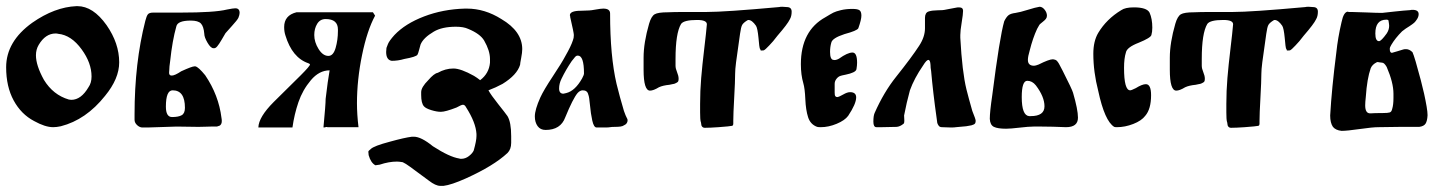

<svg xmlns="http://www.w3.org/2000/svg" viewBox="-20 -414 4707 625"><path d="M0 -195Q0 -279 85 -340Q158 -391 229 -394Q229 -394 232 -394Q283 -394 327 -332Q368 -273 368 -211Q368 -158 322 -102Q260 -24 178 -3Q164 0 153 0Q127 0 91 -20Q49 -42 24.5 -87Q0 -132 0 -195ZM169 -304Q166 -305 161 -305Q128 -305 106 -268Q97 -253 97 -234Q97 -201 123 -154Q153 -105 204 -90Q206 -90 208 -89.5Q210 -89 212 -89Q244 -89 268 -130Q278 -144 278 -165Q278 -209 246 -253Q212 -300 169 -304Z M531 -185Q531 -184 530.5 -179Q530 -174 532 -171Q534 -168 539 -168Q549 -168 570 -182Q605 -198 613 -198H616Q626 -196 648 -169Q692 -104 701 -30Q702 -25 702 -20Q702 -13 699.5 -9.5Q697 -6 695 -5Q693 -4 686 -2H666Q658 -2 648 -1.5Q638 -1 626 -1Q616 -1 590 -1.5Q564 -2 555 -2Q541 -2 508.5 -0.5Q476 1 461 1H442Q433 0 425.5 -7.5Q418 -15 418 -24V-42Q418 -209 453 -346Q457 -362 461.5 -367.5Q466 -373 479 -373H568Q679 -373 719 -383Q739 -387 746 -387Q760 -387 760 -372Q760 -366 756 -356Q752 -348 735 -329.5Q718 -311 714 -306Q711 -301 702 -285.5Q693 -270 687 -263Q682 -257 677 -257H675Q666 -257 655.5 -275Q645 -293 645 -304Q643 -328 634 -337.5Q625 -347 601 -347Q558 -347 554 -328Q541 -282 534 -216Q531 -196 531 -185ZM542 -120Q520 -120 520 -67Q520 -33 540 -33Q561 -33 571.5 -39Q582 -45 582 -63Q582 -120 542 -120Z M1053 -185Q1019 -185 992 -153Q965 -121 951.5 -81.5Q938 -42 932 1H821Q822 -33 871 -82L959 -169Q989 -199 989 -204Q989 -206 984 -208Q931 -226 909 -299Q905 -311 905 -326Q905 -364 945 -374H1194L1201 -363Q1175 -315 1158.5 -234.5Q1142 -154 1142 -78Q1142 -42 1147 0H1046Q1044 -1 1041.5 -0.5Q1039 0 1037.5 0.5Q1036 1 1034.5 1Q1033 1 1033 0Q1040 -74 1040 -92Q1047 -152 1053 -185ZM1049 -232Q1065 -232 1072.5 -258Q1080 -284 1080 -313V-318Q1080 -352 1040 -352Q1022 -352 1012.5 -336.5Q1003 -321 1003 -300Q1003 -277 1017 -254.5Q1031 -232 1049 -232Z M1180 91Q1180 88 1179.5 85Q1179 82 1179 80Q1179 77 1187 71Q1197 61 1250 47Q1297 34 1321 31H1327Q1351 31 1389 62Q1443 97 1475 102Q1477 103 1481 103Q1495 103 1506.5 94Q1518 85 1522 76Q1531 44 1531 29V22Q1529 -15 1497 -65Q1493 -73 1487 -73Q1482 -73 1466 -64Q1430 -50 1415 -50Q1402 -50 1384 -55.5Q1366 -61 1360 -68Q1351 -78 1351 -105V-114Q1351 -130 1374 -153Q1393 -175 1405 -177Q1430 -191 1456 -191Q1480 -191 1523 -167Q1533 -161 1543 -153Q1572 -175 1575 -210Q1575 -210 1575 -222Q1575 -249 1556 -282Q1543 -304 1504 -320Q1489 -327 1464 -327Q1419 -327 1392 -311Q1358 -291 1349 -269Q1348 -266 1344.5 -252.5Q1341 -239 1339 -236Q1335 -229 1296 -222Q1276 -216 1255 -216Q1237 -219 1237 -245Q1237 -247 1237.5 -251.5Q1238 -256 1238 -258Q1238 -258 1243 -271Q1247 -281 1264 -300Q1299 -337 1360.5 -360.5Q1422 -384 1493 -386H1500Q1558 -386 1612 -352Q1680 -312 1680 -254Q1680 -243 1676.5 -225Q1673 -207 1673 -203Q1663 -170 1616 -141Q1594 -129 1570 -120Q1578 -105 1601.5 -75.5Q1625 -46 1632 -36Q1644 -16 1644 29V51Q1644 72 1632 84Q1587 126 1496 167Q1449 188 1424 191H1413Q1398 191 1376 174Q1375 173 1315 129Q1300 118 1291 114Q1279 112 1272 112Q1246 112 1216 122L1202 124Q1187 116 1180 91Z M1898 -380Q1903 -380 1919.5 -383Q1936 -386 1944 -386Q1966 -386 1966 -370Q1966 -231 1987 -141Q1997 -100 2011 -53Q2017 -36 2020 -31Q2023 -26 2023 -23Q2023 -11 2011 -6Q2007 -3 1999.5 -2Q1992 -1 1981.5 -1Q1971 -1 1966 0Q1961 1 1951 1H1922Q1913 1 1908 -21.5Q1903 -44 1900.5 -72Q1898 -100 1895 -106Q1892 -120 1877 -120Q1868 -120 1860 -111Q1845 -93 1820 -32Q1805 9 1756 9Q1739 9 1730 -3.5Q1721 -16 1721 -35Q1721 -57 1739 -97Q1750 -121 1779.5 -165.5Q1809 -210 1820 -231Q1839 -264 1845 -283Q1848 -290 1848 -300Q1848 -307 1836 -359Q1836 -360 1836 -362L1835 -364Q1835 -379 1871 -379Q1875 -379 1885 -379.5Q1895 -380 1898 -380ZM1881 -175Q1881 -233 1861 -233Q1857 -233 1854.5 -231Q1852 -229 1847.5 -223Q1843 -217 1841 -215Q1822 -187 1808 -158Q1800 -142 1800 -126Q1800 -109 1814 -109Q1815 -109 1823 -111Q1852 -118 1875 -159Q1881 -170 1881 -175Z M2096 -119Q2075 -119 2075 -187Q2075 -187 2075 -195Q2075 -195 2075 -226Q2075 -275 2093 -337Q2100 -361 2111 -367.5Q2122 -374 2154 -374Q2171 -375 2213 -375H2280Q2340 -375 2516 -391Q2520 -392 2526 -392Q2529 -392 2534 -391.5Q2539 -391 2541 -391Q2557 -391 2557 -376Q2557 -361 2551 -351Q2544 -336 2511 -298Q2496 -278 2484 -266Q2471 -252 2466 -250Q2456 -249 2456 -250Q2456 -252 2453 -257Q2452 -258 2449 -291Q2446 -322 2441 -330Q2428 -349 2416 -349Q2415 -349 2413 -348Q2400 -340 2396 -333Q2392 -326 2389 -304Q2387 -287 2376 -211Q2373 -187 2373 -174Q2373 -150 2370 -96.5Q2367 -43 2367 -21Q2367 -19 2367 -16Q2367 -13 2367 -11.5Q2367 -10 2366.5 -8Q2366 -6 2364.5 -5Q2363 -4 2360 -4Q2358 -3 2319 0Q2291 2 2274 2Q2270 2 2267.5 0Q2265 -2 2264 -4Q2263 -6 2262.5 -11Q2262 -16 2261 -18Q2259 -25 2259 -48V-76Q2259 -118 2262.5 -160Q2266 -202 2272.5 -256Q2279 -310 2281 -335Q2281 -349 2249 -349Q2206 -349 2197 -336Q2179 -306 2179 -222V-200Q2179 -191 2184 -179Q2189 -167 2189 -158Q2189 -153 2188 -150Q2187 -147 2183 -145Q2179 -143 2177 -142Q2175 -141 2168.5 -140Q2162 -139 2159 -138Q2138 -136 2125 -130Q2107 -119 2096 -119Z M2747 -114Q2767 -114 2767 -97Q2767 -76 2741 -37Q2730 -22 2703.5 -11Q2677 0 2652 0Q2644 0 2640 -1Q2618 -9 2610.5 -32.5Q2603 -56 2601.5 -91Q2600 -126 2595 -143Q2587 -170 2587 -205Q2587 -314 2667 -358Q2685 -369 2693 -373Q2701 -377 2717.5 -381Q2734 -385 2755 -385Q2772 -385 2778 -380.5Q2784 -376 2784 -363Q2784 -350 2774 -322Q2770 -314 2729 -303Q2689 -290 2686 -275Q2682 -261 2682 -245Q2682 -220 2693 -219Q2700 -217 2711 -223Q2739 -243 2755 -243Q2770 -243 2770 -210Q2770 -201 2768 -189Q2767 -183 2757.5 -178.5Q2748 -174 2733 -171Q2718 -168 2716 -167Q2709 -165 2703 -157.5Q2697 -150 2697 -141V-113Q2697 -108 2697.5 -105Q2698 -102 2700 -100Q2702 -98 2706 -98Q2712 -99 2725 -106.5Q2738 -114 2747 -114Z M3092 0Q3087 1 3076 1Q3071 1 3060.5 0.5Q3050 0 3046 0Q3039 0 3035.5 -5Q3032 -10 3031 -14Q3030 -18 3029 -29Q3017 -114 3011 -183Q3009 -193 3009 -203Q3008 -219 3002 -219Q2996 -219 2985 -201Q2956 -159 2942 -120Q2931 -80 2923 -38Q2923 -35 2923.5 -28Q2924 -21 2923.5 -16.5Q2923 -12 2921 -11Q2910 -2 2899 -1Q2891 -1 2875 -0.5Q2859 0 2851 0H2833Q2823 0 2823 -18Q2823 -37 2827 -46Q2857 -114 2897 -164Q2948 -228 2972 -265Q2991 -294 2991 -322V-346V-356Q2991 -364 2994 -369.5Q2997 -375 3004 -377Q3011 -379 3016.5 -379.5Q3022 -380 3032.5 -380.5Q3043 -381 3048 -381Q3051 -381 3068 -384.5Q3085 -388 3092 -389Q3095 -390 3102 -390Q3115 -390 3115 -379Q3115 -368 3110.5 -341Q3106 -314 3106 -300V-291Q3112 -180 3126 -123Q3133 -95 3145 -53Q3156 -26 3156 -21Q3156 -16 3154.5 -13Q3153 -10 3149 -8.5Q3145 -7 3142 -6Q3139 -5 3133.5 -4.5Q3128 -4 3125 -3Q3095 0 3092 0Z M3489 -31Q3489 0 3450 0Q3404 -2 3372 -2Q3372 -2 3344 -2Q3329 -2 3299 1.5Q3269 5 3255 5Q3228 5 3215.5 -1Q3203 -7 3202 -27Q3202 -50 3210 -104Q3234 -293 3249 -345Q3256 -359 3263 -364.5Q3270 -370 3286 -372Q3300 -374 3325.5 -382Q3351 -390 3364 -392Q3373 -392 3380.5 -382.5Q3388 -373 3388 -363Q3388 -357 3384.5 -352.5Q3381 -348 3374.5 -343Q3368 -338 3366 -336Q3364 -335 3356 -320Q3342 -290 3332 -250Q3326 -230 3326 -219Q3326 -200 3346 -200Q3351 -200 3361 -204Q3395 -221 3407 -221Q3410 -221 3416 -219Q3419 -218 3422.5 -213.5Q3426 -209 3428.5 -204Q3431 -199 3434.5 -192.5Q3438 -186 3439 -184Q3470 -123 3473 -112Q3489 -57 3489 -31ZM3352 -136Q3340 -151 3324 -151Q3306 -151 3306 -98Q3306 -38 3330 -36H3335Q3380 -36 3380 -68Q3380 -99 3352 -136Z M3710 -140Q3727 -140 3727 -104Q3727 -59 3708 -37Q3696 -21 3669 -10.5Q3642 0 3616 0Q3610 0 3607 -1Q3576 -20 3555 -118Q3539 -180 3539 -239Q3539 -280 3555 -307Q3582 -352 3630 -381Q3643 -390 3671 -390Q3713 -390 3722 -373Q3731 -353 3731 -324Q3731 -310 3728 -300Q3726 -291 3687 -275Q3648 -260 3645 -243Q3639 -224 3639 -193Q3639 -120 3659 -120Q3663 -120 3677 -127Q3698 -140 3710 -140Z M3809 -119Q3788 -119 3788 -187Q3788 -187 3788 -195Q3788 -195 3788 -226Q3788 -275 3806 -337Q3813 -361 3824 -367.5Q3835 -374 3867 -374Q3884 -375 3926 -375H3993Q4053 -375 4229 -391Q4233 -392 4239 -392Q4242 -392 4247 -391.5Q4252 -391 4254 -391Q4270 -391 4270 -376Q4270 -361 4264 -351Q4257 -336 4224 -298Q4209 -278 4197 -266Q4184 -252 4179 -250Q4169 -249 4169 -250Q4169 -252 4166 -257Q4165 -258 4162 -291Q4159 -322 4154 -330Q4141 -349 4129 -349Q4128 -349 4126 -348Q4113 -340 4109 -333Q4105 -326 4102 -304Q4100 -287 4089 -211Q4086 -187 4086 -174Q4086 -150 4083 -96.5Q4080 -43 4080 -21Q4080 -19 4080 -16Q4080 -13 4080 -11.5Q4080 -10 4079.5 -8Q4079 -6 4077.5 -5Q4076 -4 4073 -4Q4071 -3 4032 0Q4004 2 3987 2Q3983 2 3980.5 0Q3978 -2 3977 -4Q3976 -6 3975.5 -11Q3975 -16 3974 -18Q3972 -25 3972 -48V-76Q3972 -118 3975.5 -160Q3979 -202 3985.5 -256Q3992 -310 3994 -335Q3994 -349 3962 -349Q3919 -349 3910 -336Q3892 -306 3892 -222V-200Q3892 -191 3897 -179Q3902 -167 3902 -158Q3902 -153 3901 -150Q3900 -147 3896 -145Q3892 -143 3890 -142Q3888 -141 3881.5 -140Q3875 -139 3872 -138Q3851 -136 3838 -130Q3820 -119 3809 -119Z M4380 -375Q4395 -375 4428.5 -373.5Q4462 -372 4479 -372Q4488 -373 4520 -376.5Q4552 -380 4570 -381Q4573 -382 4578 -382Q4598 -382 4598 -368Q4598 -360 4593 -352Q4588 -344 4583.5 -340Q4579 -336 4568.5 -329Q4558 -322 4556 -321L4544 -312Q4522 -290 4509 -268Q4504 -260 4504 -255Q4504 -242 4511 -242Q4518 -244 4530 -247.5Q4542 -251 4548 -253Q4551 -254 4557 -254Q4568 -254 4578 -244Q4585 -229 4605 -153Q4617 -108 4624 -67Q4627 -49 4627 -39Q4626 -20 4620.5 -11.5Q4615 -3 4600 -1H4538Q4527 -1 4501.5 -0.5Q4476 0 4467 0Q4448 0 4406.5 6Q4365 12 4347 12Q4328 10 4319 -1Q4310 -14 4310 -38Q4315 -126 4330 -243Q4335 -291 4347 -342Q4354 -376 4368 -376Q4369 -376 4370 -375ZM4457 -305Q4457 -280 4469 -280Q4476 -280 4494 -305Q4502 -317 4502 -330Q4502 -334 4500 -346Q4500 -350 4493 -350Q4457 -350 4457 -305ZM4461 -211Q4447 -204 4442 -192Q4430 -158 4426 -99Q4424 -81 4424 -71Q4424 -45 4440 -45H4442Q4453 -46 4480 -46H4481Q4498 -46 4504 -48Q4510 -50 4512 -60Q4516 -73 4516 -95V-109Q4516 -145 4494 -196Q4486 -210 4479 -210Q4476 -210 4471 -211Q4466 -212 4465 -212Q4462 -212 4461 -211Z"/></svg>

Font: Fedorovsk Unicode
Style: Medium
Weight: 500
Designer: Aleksandr Andreev and Nikita Simmons
Version: Version 3.2